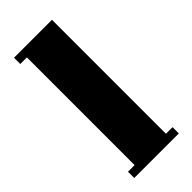

<svg xmlns="http://www.w3.org/2000/svg" viewBox="-234 -776 823 823"><g transform="rotate(-45 177.5 -364.5)"><path d="M45 -729H275V-38H315V0H45V-38H85V-691H45Z"/></g></svg>

Font: Unlock
Style: Regular
Weight: 400
Designer: Eduardo Rodriguez Tunni
Foundry: Eduardo Rodriguez Tunni
Version: Version 1.003; ttfautohint (v1.8.4.7-5d5b);gftools[0.9.23]